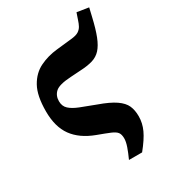

<svg xmlns="http://www.w3.org/2000/svg" viewBox="-195 -696 889 1000"><g transform="rotate(-30 250.0 -195.5)"><path d="M280 206Q296 171 305.5 143.5Q315 116 315 96Q315 72 305.5 59.5Q296 47 271 36.5Q246 26 197 8Q114 -23 73 -79.5Q32 -136 32 -229Q32 -323 61 -375Q90 -427 138 -450.5Q186 -474 243 -480L335 -490Q365 -493 379.5 -502.5Q394 -512 401.5 -526Q409 -540 414 -556L428 -597L498 -586L486 -535Q471 -470 455 -429.5Q439 -389 418.5 -366.5Q398 -344 368 -335Q338 -326 295 -324L233 -320Q163 -316 140 -295.5Q117 -275 117 -241Q117 -211 136.5 -193Q156 -175 193 -160.5Q230 -146 281 -127Q346 -104 380 -80.5Q414 -57 426 -30Q438 -3 438 34Q438 75 420 114Q402 153 359 206Z"/></g></svg>

Font: Source Serif Pro Black
Style: Regular
Weight: 900
Designer: Frank Grießhammer
Foundry: Adobe Systems Incorporated
Version: Version 3.001;hotconv 1.0.111;makeotfexe 2.5.65597